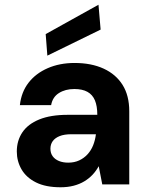

<svg xmlns="http://www.w3.org/2000/svg" viewBox="-20 -779 625 811"><path d="M236 12Q173 12 132 -8.5Q91 -29 71 -63.5Q51 -98 51 -139Q51 -185 74.5 -220Q98 -255 146 -274.5Q194 -294 266 -294H391Q391 -331 381 -355Q371 -379 349.5 -391Q328 -403 294 -403Q256 -403 229 -386Q202 -369 196 -335H64Q70 -390 100.5 -429.5Q131 -469 181.5 -491Q232 -513 295 -513Q366 -513 418 -489Q470 -465 498 -420Q526 -375 526 -309V0H412L397 -77Q386 -57 371 -41Q356 -25 336 -13Q316 -1 291 5.5Q266 12 236 12ZM268 -92Q294 -92 314.5 -101.5Q335 -111 350 -127.5Q365 -144 373.5 -165.5Q382 -187 385 -211V-212H282Q251 -212 231.5 -204Q212 -196 202.5 -182.5Q193 -169 193 -151Q193 -132 202.5 -119Q212 -106 229 -99Q246 -92 268 -92ZM180 -544 173 -635 396 -759 405 -654Z"/></svg>

Font: DM Sans 18pt
Style: Bold
Weight: 700
Designer: Colophon Foundry, Jonny Pinhorn
Foundry: Colophon Foundry
Version: Version 4.004;gftools[0.9.30]